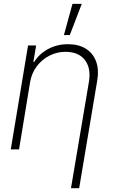

<svg xmlns="http://www.w3.org/2000/svg" viewBox="-20 -785 598 1009"><path d="M138.2 -353.5 80.1 0H36.6L127.4 -545.9H169.9L155.3 -459.5H159.7Q185.5 -501.5 232.4 -527.1Q279.3 -552.7 337.4 -552.7Q392.6 -552.7 430.4 -529.5Q468.3 -506.3 484.6 -463.1Q501 -419.9 490.7 -359.9L396 204.1H353L447.8 -357.9Q458.5 -427.7 425.8 -470Q393.1 -512.2 324.7 -512.7Q279.8 -512.7 240.2 -492.7Q200.7 -472.7 173.6 -437Q146.5 -401.4 138.2 -353.5ZM315.9 -600.6 360.8 -764.6H409.7L346.7 -600.6Z"/></svg>

Font: Inter Tight ExtraLight
Style: Italic
Weight: 250
Italic angle: -9.39999°
Designer: Rasmus Andersson
Foundry: rsms
Version: Version 3.004